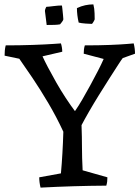

<svg xmlns="http://www.w3.org/2000/svg" viewBox="-20 -847 637 876"><path d="M165 9Q159 -15 159 -38L258 -56Q266 -144 269 -246Q238 -313 200.5 -376.5Q163 -440 127.5 -492.5Q92 -545 68 -579L1 -593Q1 -605 2 -616.5Q3 -628 6 -640Q71 -640 128.5 -642Q186 -644 222 -646.5Q258 -649 258 -649Q264 -630 264 -611L174 -590Q182 -572 198.5 -540.5Q215 -509 236 -472Q257 -435 280 -400Q303 -365 322 -340L324 -343Q338 -363 355.5 -393Q373 -423 391.5 -457Q410 -491 426.5 -523Q443 -555 453 -578L362 -602Q362 -612 363 -621Q364 -630 367 -640Q432 -640 482 -642Q532 -644 561 -646.5Q590 -649 590 -649Q596 -625 596 -602L540 -582Q535 -576 518.5 -550.5Q502 -525 479 -489Q456 -453 431.5 -413.5Q407 -374 386 -337.5Q365 -301 352 -276Q354 -220 354 -174.5Q354 -129 357 -70L470 -38Q470 -28 469 -19Q468 -10 465 0Q315 1 165 9ZM339 -744Q335 -761 333 -777.5Q331 -794 331 -810Q350 -819 368.5 -823Q387 -827 406 -827Q411 -808 411.5 -786Q412 -764 412 -759Q412 -757 406.5 -747.5Q401 -738 399 -738Q391 -738 370.5 -739.5Q350 -741 339 -744ZM193 -733 185 -797Q185 -802 188 -809Q191 -816 192 -816Q200 -816 223 -819Q246 -822 262 -822Q263 -822 264.5 -807.5Q266 -793 267.5 -778Q269 -763 269 -759Q269 -755 262.5 -746.5Q256 -738 254 -736Q244 -734 229 -733.5Q214 -733 193 -733Z"/></svg>

Font: Labrada
Style: Regular
Weight: 400
Designer: Mercedes Jáuregui
Foundry: Omnibus-Type Team
Version: Version 1.000; ttfautohint (v1.8.4.7-5d5b)